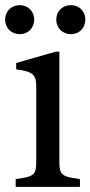

<svg xmlns="http://www.w3.org/2000/svg" viewBox="-39 -727 352 747"><path d="M237 -594C268 -594 293 -617 293 -651C293 -684 268 -707 237 -707C205 -707 180 -684 180 -651C180 -617 205 -594 237 -594ZM38 -594C69 -594 94 -617 94 -651C94 -684 69 -707 38 -707C6 -707 -19 -684 -19 -651C-19 -617 6 -594 38 -594ZM22 0H272V-30L242 -35C202 -42 192 -52 192 -94V-526H178L24 -482V-457C91 -449 102 -434 102 -392V-94C102 -52 92 -42 52 -35L22 -30Z"/></svg>

Font: Hedvig Letters Serif 24pt
Style: Regular
Weight: 400
Designer: Alexander Örn & Tor Weibull
Foundry: Kanon Foundry
Version: Version 1.000